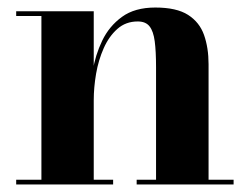

<svg xmlns="http://www.w3.org/2000/svg" viewBox="-20 -490 663 510"><path d="M229 -460V-12.5H280.5V0H23V-12.5H90V-447.5H23V-460ZM534 -319.5V-12.5H600.5V0H343V-12.5H394.5V-311.5Q394.5 -353.5 391 -380.2Q387.5 -407 377.2 -420Q367 -433 346 -433Q314 -433 291.8 -413.2Q269.5 -393.5 255.5 -362Q241.5 -330.5 235.2 -294Q229 -257.5 229 -223.5L219.5 -221.5Q219.5 -258 226.2 -300.8Q233 -343.5 251.5 -382Q270 -420.5 304 -445.2Q338 -470 392.5 -470Q449 -470 479.5 -450.5Q510 -431 522 -397Q534 -363 534 -319.5Z"/></svg>

Font: Bodoni Moda 18pt
Style: Bold
Weight: 700
Designer: Owen Earl
Foundry: indestructible type
Version: Version 2.004